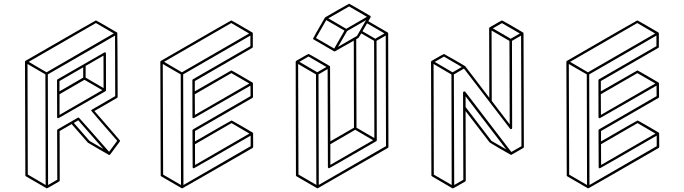

<svg xmlns="http://www.w3.org/2000/svg" viewBox="-20 -944 3702 1039"><path d="M233.9 75.2H231.9Q231.9 74.7 231.2 74.5Q230.5 74.2 120.6 10.3Q117.2 8.3 117.2 4.4L115.2 -609.9Q115.7 -613.3 118.7 -615.2Q497.1 -833.5 499 -833.5Q501 -833.5 556.9 -801Q612.8 -768.6 613.3 -768.1H613.8L614.7 -766.1Q615.7 -766.1 616.7 -419.9Q616.7 -416 613.3 -414.1L490.7 -343.3Q629.4 -185.1 629.9 -182.6Q629.9 -180.2 628.4 -178.2L576.2 -107.9H575.7Q575.7 -106.9 574.7 -106.4Q573.7 -106 572.3 -106V-105.5Q570.3 -106 568.8 -106.2Q567.4 -106.4 512 -138.7Q456.5 -170.9 455.6 -171.9L367.7 -272.5L302.7 -234.9L303.2 32.2Q303.2 36.1 299.8 38.1Q235.8 75.2 233.9 75.2ZM227.1 57.1 225.6 -541.5 128.9 -597.7 130.4 0.5ZM231.9 -552.7 595.7 -763.2 499 -819.3 135.3 -609.4ZM539.1 -138.2 403.3 -293 379.4 -278.8 464.8 -181.2ZM240.2 57.1 290 28.3 289.1 -238.8Q289.6 -242.2 292.5 -244.1L401.4 -307.1Q403.8 -308.1 406.2 -308.1Q407.7 -307.6 570.3 -122.6L614.3 -182.1Q473.6 -343.3 473.6 -345.2Q473.6 -348.6 477.1 -350.6L603.5 -423.8L602.5 -751.5L238.8 -541.5ZM295.9 -304.2Q289.1 -304.2 289.1 -310.5L288.6 -509.3Q288.6 -513.2 292 -515.1Q545.4 -661.1 546.4 -661.1Q553.2 -661.1 553.2 -654.3L553.7 -455.6Q553.2 -452.1 550.3 -450.2Q297.4 -304.2 295.9 -304.2ZM301.8 -449.7 430.2 -523.9V-579.6L301.8 -505.4ZM302.2 -322.3 533.7 -456.1 437 -512.2 302.2 -434.1ZM540.5 -467.3 540 -643.1 443.4 -587.4V-523.9Z M966.3 75.2H964.4L852.5 10.3Q849.6 8.3 849.6 4.9L847.7 -609.9Q848.1 -613.3 851.1 -614.7Q1229.5 -833.5 1231.4 -833.5Q1233.4 -833.5 1289.3 -801Q1345.2 -768.6 1345.7 -768.1L1346.7 -767.1V-766.6Q1347.2 -766.6 1347.2 -766.4Q1347.2 -766.1 1347.7 -765.6L1348.1 -763.7V-690.4Q1348.1 -687 1345.2 -685.1L1034.2 -505.4V-449.7Q1230.5 -563 1231.9 -563Q1233.9 -563 1290 -530.3Q1346.2 -497.6 1346.7 -497.1Q1347.2 -497.1 1347.2 -496.6V-496.1H1347.7V-495.6H1348.1L1348.6 -492.7Q1349.1 -492.7 1349.1 -419.9Q1349.1 -416 1345.7 -414.1L1035.2 -234.9V-178.7Q1231 -292 1232.9 -292Q1234.9 -292 1291.5 -259.3L1347.2 -226.6L1348.1 -225.6V-225.1H1348.6L1349.1 -224.1L1349.6 -222.2L1350.1 -148.9Q1349.6 -145.5 1346.7 -143.1Q968.3 75.2 966.3 75.2ZM1035.6 -51.3 1329.6 -221.2 1232.9 -277.8 1035.2 -163.6ZM1034.7 -322.3 1329.1 -492.2 1231.9 -548.3 1034.2 -434.1ZM959.5 57.1 958 -541.5 860.8 -597.7 862.8 1ZM964.4 -552.7 1328.1 -762.7 1231.4 -819.3 867.7 -609.4ZM972.7 57.1 1336.4 -152.8V-210Q1030.8 -33.2 1028.8 -33.2Q1022.5 -33.2 1022.5 -40L1021.5 -238.3Q1022 -242.2 1024.9 -244.1L1335.9 -423.8L1335.4 -480.5Q1029.8 -304.2 1028.3 -304.2Q1021.5 -304.2 1021.5 -310.5L1021 -509.3Q1021 -513.2 1024.4 -515.1L1335 -694.3V-751.5L971.2 -541.5Z M1698.7 75.2 1696.8 74.7 1695.3 74.2 1585 10.3Q1582 8.3 1581.5 4.4L1580.1 -609.9Q1580.6 -613.3 1583.5 -615.2Q1647.5 -652.3 1649.4 -652.3Q1651.4 -652.3 1708 -619.6L1763.7 -586.9Q1764.2 -586.9 1764.2 -586.4Q1764.6 -586.4 1764.6 -585.9L1765.6 -585L1766.1 -582.5L1767.6 -179.2L1895.5 -252.9L1894.5 -724.1Q1792.5 -665.5 1791 -665.5Q1789.6 -665.5 1788.6 -666L1787.6 -666.5L1677.2 -730.5Q1674.3 -732.4 1674.3 -735.8Q1674.3 -738.3 1737.8 -847.7L1739.7 -850.1L1803.7 -887.2Q1867.7 -923.8 1869.1 -923.8Q1871.1 -923.8 1927.2 -891.1Q1983.4 -858.4 1983.9 -857.9Q1984.4 -856.9 1984.9 -856.4Q1985.4 -856 1985.4 -855.5L1985.8 -853.5V-852.1L1984.9 -849.6L1973.1 -829.1Q2077.1 -769 2078.1 -768.1Q2078.6 -768.1 2078.6 -767.6L2079.6 -766.6L2080.1 -764.6V-764.2H2080.6L2082 -149.4Q2082 -145.5 2079.1 -143.6Q1700.2 75.2 1698.7 75.2ZM1691.9 56.6 1689.9 -541.5 1593.3 -597.7 1595.2 0.5ZM1696.8 -553.2 1746.6 -581.5 1649.4 -638.2 1600.1 -609.4ZM1705.1 56.6 2068.8 -153.3 2067.4 -751.5 2017.6 -723.1 2019 -185.1Q2019 -181.6 2015.6 -179.7Q1763.2 -33.7 1761.2 -33.7Q1755.4 -33.7 1754.4 -40L1752.9 -570.3L1703.6 -541.5ZM2010.7 -734.4 2060.5 -763.2 1966.3 -817.9 1941.4 -774.9ZM1853.5 -788.1 1965.8 -853 1869.1 -909.2 1756.8 -844.7ZM1788.6 -681.2 1844.2 -778.3 1745.6 -835.4 1689.9 -738.3ZM1809.1 -690.4 1911.6 -749.5 1960.9 -835 1858.4 -775.9ZM2005.9 -196.8 2004.4 -723.1 1935.1 -763.2Q1921.4 -739.7 1919.9 -738.8L1907.7 -731.9L1909.2 -252.9ZM1767.6 -51.8 1999 -185.1 1902.3 -241.7 1767.6 -163.6Z M2431.2 75.2Q2429.2 75.2 2428.7 74.7H2427.7L2317.9 10.3Q2314.5 8.3 2314.5 4.9L2312.5 -609.4Q2313 -612.8 2315.9 -614.7Q2380.4 -651.9 2382.3 -651.9Q2383.8 -651.9 2439.9 -619.6L2495.6 -586.9H2496.1L2497.6 -585.4L2627.9 -415L2627 -791Q2627.4 -794.4 2630.4 -796.4Q2694.3 -833.5 2696.3 -833.5Q2698.2 -833.5 2754.9 -800.8L2810.5 -768.1L2811.5 -767.1V-766.6Q2812.5 -766.6 2812.5 -765.6L2813 -763.7L2814.9 -148.9Q2814.9 -145 2811.5 -143.1L2747.6 -106.4L2745.6 -106H2744.1V-106.4Q2742.7 -106.4 2686.8 -138.9Q2630.9 -171.4 2629.9 -172.9L2499.5 -342.8L2500.5 32.2Q2500.5 36.1 2497.6 38.1Q2433.6 75.2 2431.2 75.2ZM2743.7 -734.4 2793 -762.7 2696.3 -818.8 2647 -790.5ZM2738.3 -271 2736.8 -722.7 2640.1 -778.8 2641.1 -397.9ZM2424.3 57.1 2422.9 -541 2326.2 -597.7 2327.6 1ZM2429.2 -552.7 2479 -581.5 2382.3 -637.7 2332.5 -608.9ZM2719.7 -135.3 2499.5 -422.9V-364.7L2639.6 -181.6ZM2438 57.1 2487.3 28.8 2485.8 -442.4Q2486.3 -449.2 2493.2 -449.2Q2496.1 -449.2 2498 -446.8L2747.1 -121.6L2801.8 -152.8L2799.8 -751.5L2750.5 -722.7L2751.5 -251.5Q2751.5 -247.1 2747.1 -245.1L2741.7 -245.6Q2739.3 -248 2490.7 -572.8L2436 -541Q2436.5 -241.7 2438 57.1Z M3163.6 75.2H3161.6L3049.8 10.3Q3046.9 8.3 3046.9 4.9L3044.9 -609.9Q3045.4 -613.3 3048.3 -614.7Q3426.8 -833.5 3428.7 -833.5Q3430.7 -833.5 3486.6 -801Q3542.5 -768.6 3543 -768.1L3543.9 -767.1V-766.6Q3544.4 -766.6 3544.4 -766.4Q3544.4 -766.1 3544.9 -765.6L3545.4 -763.7V-690.4Q3545.4 -687 3542.5 -685.1L3231.4 -505.4V-449.7Q3427.7 -563 3429.2 -563Q3431.2 -563 3487.3 -530.3Q3543.5 -497.6 3543.9 -497.1Q3544.4 -497.1 3544.4 -496.6V-496.1H3544.9V-495.6H3545.4L3545.9 -492.7Q3546.4 -492.7 3546.4 -419.9Q3546.4 -416 3543 -414.1L3232.4 -234.9V-178.7Q3428.2 -292 3430.2 -292Q3432.1 -292 3488.8 -259.3L3544.4 -226.6L3545.4 -225.6V-225.1H3545.9L3546.4 -224.1L3546.9 -222.2L3547.4 -148.9Q3546.9 -145.5 3543.9 -143.1Q3165.5 75.2 3163.6 75.2ZM3232.9 -51.3 3526.9 -221.2 3430.2 -277.8 3232.4 -163.6ZM3231.9 -322.3 3526.4 -492.2 3429.2 -548.3 3231.4 -434.1ZM3156.7 57.1 3155.3 -541.5 3058.1 -597.7 3060.1 1ZM3161.6 -552.7 3525.4 -762.7 3428.7 -819.3 3064.9 -609.4ZM3169.9 57.1 3533.7 -152.8V-210Q3228 -33.2 3226.1 -33.2Q3219.7 -33.2 3219.7 -40L3218.8 -238.3Q3219.2 -242.2 3222.2 -244.1L3533.2 -423.8L3532.7 -480.5Q3227.1 -304.2 3225.6 -304.2Q3218.8 -304.2 3218.8 -310.5L3218.3 -509.3Q3218.3 -513.2 3221.7 -515.1L3532.2 -694.3V-751.5L3168.5 -541.5Z"/></svg>

Font: 3D Isometric
Style: Regular
Weight: 400
Designer: GGBotNet
Version: 1.10